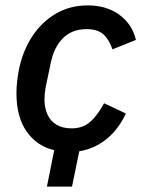

<svg xmlns="http://www.w3.org/2000/svg" viewBox="-20 -552 531 712"><path d="M154 140 181 5Q117 -10 79 -64Q41 -118 41 -206Q41 -229 43.5 -250.5Q46 -272 50 -293Q64 -363 99.5 -417Q135 -471 187.5 -501.5Q240 -532 305 -532Q376 -532 423.5 -496.5Q471 -461 484 -404L397 -369Q385 -405 363.5 -424.5Q342 -444 301 -444Q247 -444 213 -410Q179 -376 167 -313L149 -227Q147 -216 146 -204.5Q145 -193 145 -183Q145 -152 156 -127.5Q167 -103 189.5 -89.5Q212 -76 246 -76Q285 -76 312 -98Q339 -120 366 -169L447 -131Q428 -91 402 -62Q376 -33 343.5 -15Q311 3 274 9L247 140Z"/></svg>

Font: IBM Plex Sans Medium
Style: Italic
Weight: 500
Italic angle: -11.31°
Designer: Mike Abbink, Paul van der Laan, Pieter van Rosmalen
Foundry: Bold Monday
Version: Version 3.201